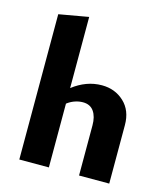

<svg xmlns="http://www.w3.org/2000/svg" viewBox="-109 -807 772 891"><g transform="rotate(15 277.5 -361.5)"><path d="M354 0V-241Q354 -283 336.5 -308Q319 -333 284 -333Q266 -333 247.5 -327Q229 -321 213 -309.5Q197 -298 187 -281L149 -322Q178 -357 209.5 -381.5Q241 -406 276 -419Q311 -432 349 -432Q412 -432 455.5 -391.5Q499 -351 499 -281V0ZM67 0V-698L209 -723V0Z"/></g></svg>

Font: Ysabeau Office ExtraBold
Style: Regular
Weight: 800
Designer: Christian Thalmann (Catharsis Fonts)
Version: Version 2.001;gftools[0.9.30]; featfreeze: tnum,lnum,ss02